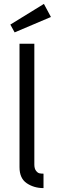

<svg xmlns="http://www.w3.org/2000/svg" viewBox="-20 -964 296 984"><path d="M80 -107V-740H156V-121Q156 -100 164.5 -89Q173 -78 181.5 -76Q190 -74 203 -74V0Q154 0 117 -25Q80 -50 80 -107ZM33 -838 205 -944 241 -877 55 -798Z"/></svg>

Font: Easer Grotesk Light
Style: Regular
Weight: 300
Designer: Boardeaser, Bonnie Shaver-Troup, Thomas Jockin
Foundry: Lexend
Version: Version 1.008;Glyphs 3.1.2 (3151)